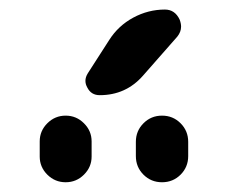

<svg xmlns="http://www.w3.org/2000/svg" viewBox="-20 -1001 484 394"><path d="M61.5 -679.7V-710.9Q61.5 -732.4 77.1 -748Q92.8 -763.7 114.7 -763.7Q136.7 -763.7 152.3 -748Q168 -732.4 168 -710.9V-679.7Q168 -658.2 152.3 -642.6Q136.7 -627 114.7 -627Q92.8 -627 77.1 -642.6Q61.5 -658.2 61.5 -679.7ZM258.8 -680.7V-710Q258.8 -732.4 274.4 -748Q290 -763.7 312.5 -763.7Q335 -763.7 350.6 -748Q366.2 -732.4 366.2 -710V-680.7Q366.2 -658.2 350.6 -642.6Q335 -627 312.5 -627Q290 -627 274.4 -642.6Q258.8 -658.2 258.8 -680.7ZM204.1 -918.9Q222.7 -948.2 253.4 -964.8Q284.2 -981.4 318.4 -981.4Q338.9 -981.4 348.6 -960.9Q351.6 -953.1 351.6 -946.3Q351.6 -935.5 343.8 -925.8L273.4 -845.7Q238.3 -805.7 184.6 -805.7Q167 -805.7 159.2 -821.3Q155.3 -828.1 155.3 -835Q155.3 -842.8 160.2 -850.6Z"/></svg>

Font: Gen Jyuu GothicX Medium
Style: Regular
Weight: 500
Designer: Ryoko NISHIZUKA (kana &amp; ideographs); Paul D. Hunt (Latin, Greek &amp; Cyrillic); Wenlong ZHANG (bopomofo); Sandoll C
Version: Version 1.058.20140828